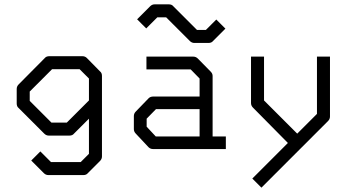

<svg xmlns="http://www.w3.org/2000/svg" viewBox="-20 -737 1660 885"><path d="M390 -190 321 -121Q314 -112 300 -112H205Q193 -112 184 -121L66 -239Q57 -246 57 -260V-327Q57 -339 66 -348L187 -470Q193.5 -478 208 -478H359Q372 -478 380 -470L441 -408Q450 -401 450 -387V-16Q450 -4 441 5L385 61Q378 70 364 70H203Q191 70 182 61L124 3L166 -39L215 10H352L390 -28ZM390 -274V-375L347 -418H220L117 -315V-272L217 -172H288Z M900 -108V-234H699L656 -190V-153L698 -108ZM960 -108H1021V-50H685Q673 -50 664 -59L606 -121Q597 -130 597 -142V-202Q597 -214 606 -223L665 -284Q673 -292 686 -292H900V-375L859 -417H655V-476H871Q883 -476 892 -467L951 -407Q960 -398 960 -387ZM633 -627 612 -648 672 -708Q681 -717 693 -717H758Q772 -717 779 -708L888 -599H929L977 -647L998 -626L1019 -605L962 -548Q955 -539 941 -539H876Q864 -539 855 -548L746 -657H705L654 -606Z M1307 -78 1146 -241Q1137 -250 1137 -262V-476H1197V-274L1350 -121L1441 -212V-476H1501V-200Q1501 -188 1492 -179L1185 128L1143 86Z"/></svg>

Font: 3270 Nerd Font
Style: Regular
Weight: 400
Monospace: yes
Version: Version 3.0.1;Nerd Fonts 3.3.0